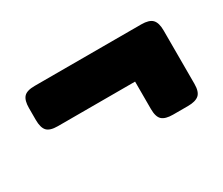

<svg xmlns="http://www.w3.org/2000/svg" viewBox="-58 -490 585 504"><g transform="rotate(-30 235.0 -238.5)"><path d="M307 -157V-240H73Q49 -240 40 -250Q31 -260 31 -283V-319Q31 -342 40 -352Q49 -362 73 -362H396Q420 -362 429.5 -352Q439 -342 439 -319V-157Q439 -133 428.5 -124Q418 -115 395 -115H350Q327 -115 317 -124Q307 -133 307 -157Z"/></g></svg>

Font: Mitr Medium
Style: Regular
Weight: 500
Designer: Thanarat Vachiruckul
Foundry: Cadson Demak
Version: Version 1.003